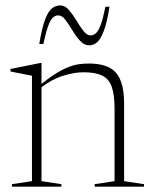

<svg xmlns="http://www.w3.org/2000/svg" viewBox="-20 -704 576 724"><path d="M136.5 -383.5V-21L211.5 -9.5V0H25V-9.5L100.5 -21V-418.5Q92.5 -420 73 -423.8Q53.5 -427.5 19.5 -434.5V-444L132.5 -466.5H136.5ZM337 -9.5 412 -21V-293Q412 -347 401.2 -377Q390.5 -407 364.8 -419.2Q339 -431.5 294.5 -431.5Q260 -431.5 217 -418Q174 -404.5 132.5 -372L123.5 -377.5Q158.5 -406 185.2 -423.2Q212 -440.5 234 -449.5Q256 -458.5 275.2 -461.5Q294.5 -464.5 314.5 -464.5Q387.5 -464.5 417.8 -429.2Q448 -394 448 -313V-21L523 -9.5V0H337ZM393 -678.5Q383 -616 370.5 -584.8Q358 -553.5 344.5 -543.2Q331 -533 316.5 -533Q297.5 -533 282 -550Q266.5 -567 253 -589.5Q239.5 -612 226.8 -629Q214 -646 199.5 -646Q187.5 -646 178.2 -636.5Q169 -627 160.8 -603.5Q152.5 -580 143.5 -538H128Q138.5 -601 150.8 -632.2Q163 -663.5 177.2 -673.5Q191.5 -683.5 207 -683.5Q225 -683.5 239.8 -666.5Q254.5 -649.5 268 -627Q281.5 -604.5 294.5 -587.5Q307.5 -570.5 321.5 -570.5Q333.5 -570.5 343 -580Q352.5 -589.5 360.8 -613.2Q369 -637 377.5 -678.5Z"/></svg>

Font: Newsreader 36pt ExtraLight
Style: Regular
Weight: 250
Designer: Hugues Gentile
Foundry: Production Type
Version: Version 1.003